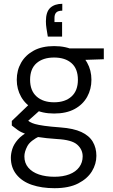

<svg xmlns="http://www.w3.org/2000/svg" viewBox="-20 -756 591 1008"><path d="M266 232Q199 232 147.5 214.5Q96 197 66.5 160.5Q37 124 37 72Q37 51 44.5 26.5Q52 2 73.5 -23Q95 -48 135 -68L192 -43Q139 -18 123.5 11.5Q108 41 108 65Q108 100 128.5 124Q149 148 184.5 160Q220 172 266 172Q311 172 344.5 159Q378 146 396 121.5Q414 97 414 65Q414 29 385.5 3.5Q357 -22 280 -26Q220 -30 180.5 -36.5Q141 -43 115 -52.5Q89 -62 73 -73.5Q57 -85 42 -97V-121L137 -212L202 -188L109 -105L114 -132Q126 -123 136 -116.5Q146 -110 163.5 -105Q181 -100 212.5 -95.5Q244 -91 298 -87Q366 -82 407 -63Q448 -44 467 -12Q486 20 486 62Q486 105 462.5 143.5Q439 182 390.5 207Q342 232 266 232ZM264 -160Q201 -160 157.5 -183.5Q114 -207 91 -247.5Q68 -288 68 -337Q68 -387 91 -427Q114 -467 157.5 -490.5Q201 -514 264 -514Q328 -514 371.5 -490.5Q415 -467 437.5 -427Q460 -387 460 -337Q460 -288 437.5 -247.5Q415 -207 371.5 -183.5Q328 -160 264 -160ZM264 -219Q322 -219 355.5 -249.5Q389 -280 389 -337Q389 -395 355.5 -424.5Q322 -454 264 -454Q206 -454 172 -424.5Q138 -395 138 -337Q138 -280 172 -249.5Q206 -219 264 -219ZM346 -439 321 -502H525V-445ZM307 -736V-700Q285 -700 275.5 -690.5Q266 -681 266 -662V-640H306V-564H231Q227 -589 224 -607Q221 -625 221 -644Q221 -694 244 -715Q267 -736 307 -736Z"/></svg>

Font: DM Sans 16pt Light
Style: Regular
Weight: 300
Version: Version 4.004;gftools[0.9.30]